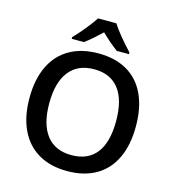

<svg xmlns="http://www.w3.org/2000/svg" viewBox="-133 -1038 1050 1158"><g transform="rotate(15 392.5 -459.0)"><path d="M392.1 9.8Q287.6 9.8 212.9 -33.7Q138.2 -77.1 98.9 -159.9Q59.6 -242.7 59.6 -358.9Q59.6 -474.1 98.9 -556.4Q138.2 -638.7 213.1 -681.9Q288.1 -725.1 393.1 -725.1Q498.5 -725.1 572.8 -682.1Q647 -639.2 685.5 -556.6Q724.1 -474.1 724.1 -357.9Q724.1 -241.7 685.3 -159.2Q646.5 -76.7 572 -33.4Q497.6 9.8 392.1 9.8ZM392.1 -89.8Q495.1 -89.8 547.9 -157.7Q600.6 -225.6 600.6 -357.9Q600.6 -489.7 547.6 -557.9Q494.6 -626 393.1 -626Q291 -626 237.1 -557.1Q183.1 -488.3 183.1 -357.9Q183.1 -227.5 236.6 -158.7Q290 -89.8 392.1 -89.8ZM335 -928.2H449.2Q488.8 -866.2 570.8 -778.8V-768.1H495.1Q478 -780.3 443.8 -808.6Q409.7 -838.9 392.1 -856.4Q365.2 -831.1 339.8 -808.6Q311.5 -784.2 290 -768.1H213.4V-778.8Q245.1 -811 280.3 -854.2Q315.4 -897.5 335 -928.2Z"/></g></svg>

Font: Viking Open Sans Light
Style: Bold
Weight: 600
Foundry: Ascender Corporation
Version: Version 2.001